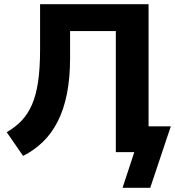

<svg xmlns="http://www.w3.org/2000/svg" viewBox="-20 -725 834 915"><path d="M564 170 620 0H532V-577H314V-449Q314 -353 299 -278Q284 -203 255 -146Q226 -89 184 -48.5Q142 -8 90 18L12 -95Q52 -118 82 -149Q112 -180 132 -225.5Q152 -271 161.5 -335.5Q171 -400 171 -489V-705H688V-123H794L696 170Z"/></svg>

Font: Nunito Sans 12pt ExtraBold
Style: Regular
Weight: 800
Designer: Vernon Adams
Foundry: Vernon Adams
Version: Version 3.101;gftools[0.9.27]